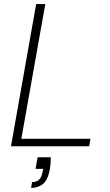

<svg xmlns="http://www.w3.org/2000/svg" viewBox="-20 -720 541 945"><path d="M34 0 158 -700H203L85 -37H425L419 0ZM133 205 138 176Q162 176 174 162.5Q186 149 190 124L193 111H155L165 54H230Q230 69 229 83.5Q228 98 226 110Q216 166 191.5 185.5Q167 205 133 205Z"/></svg>

Font: DM Sans ExtraLight
Style: Italic
Weight: 250
Italic angle: -10°
Designer: Colophon Foundry, Jonny Pinhorn
Foundry: Colophon Foundry
Version: Version 4.004;gftools[0.9.30]